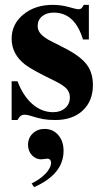

<svg xmlns="http://www.w3.org/2000/svg" viewBox="-20 -480 429 789"><path d="M27.8 13.2V-146H51.8Q75.7 -84.5 113.8 -51.8Q151.9 -19 198.2 -19Q229 -19 248 -35.9Q267.1 -52.7 267.1 -80.1Q267.1 -101.6 252.4 -116.7Q237.8 -131.8 200.2 -149.9Q115.2 -190.9 84 -213.9Q27.8 -257.3 27.8 -320.8Q27.8 -380.9 75.9 -420.4Q124 -460 196.8 -460Q231.4 -460 266.1 -450.2Q294.9 -441.9 301.8 -441.9Q309.6 -441.9 314 -445.3Q318.4 -448.7 324.2 -460H345.2V-317.9H320.8Q287.6 -428.2 201.2 -428.2Q171.4 -428.2 153.1 -413.1Q134.8 -397.9 134.8 -373Q134.8 -348.1 160.2 -329.1Q171.9 -320.3 180.4 -315.7Q189 -311 240.2 -285.2Q307.6 -251.5 334.7 -217Q361.8 -182.6 361.8 -130.9Q361.8 -64.9 320.1 -25.9Q278.3 13.2 207 13.2Q178.2 13.2 157.7 9.5Q137.2 5.9 96.2 -6.8Q86.4 -8.8 82 -8.8Q72.3 -8.8 65.7 -4.2Q59.1 0.5 51.8 13.2ZM120.1 289.1 109.9 273.9Q146.5 255.9 168.2 232.4Q189.9 209 189.9 188Q189.9 181.2 185.8 176.5Q181.6 171.9 175.8 171.9Q169.9 171.9 166 172.9Q154.3 174.8 149.9 174.8Q127 174.8 111.1 157.7Q95.2 140.6 95.2 115.2Q95.2 86.9 114.5 68.4Q133.8 49.8 163.1 49.8Q197.8 49.8 219.5 75Q241.2 100.1 241.2 140.1Q241.2 235.4 120.1 289.1Z"/></svg>

Font: Accordance
Style: Bold
Weight: 700
Version: Version 1.2 (build January 31, 2020) Miklal Software Solutio